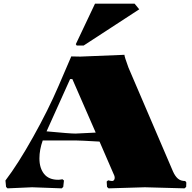

<svg xmlns="http://www.w3.org/2000/svg" viewBox="-20 -1030 1050 1051"><path d="M438 -780.8H399.9L395 -788.1L500 -1009.8H716.8L742.2 -979ZM524.9 -254.9Q417 -261.2 393.1 -261.2H213.9Q195.8 -210.4 195.8 -163.1Q195.8 -109.9 221.4 -77.9Q247.1 -45.9 298.8 -45.9Q302.2 -45.9 306.2 -46.4Q310.1 -46.9 314.7 -47.6Q319.3 -48.3 321.8 -48.8L330.1 -42L326.2 -6.8L317.9 1L155.8 -4.9L21 1L13.2 -6.8L9.8 -42Q78.6 -132.3 161.1 -279.8Q243.7 -427.2 300.8 -560.1L370.1 -721.2L419.9 -720.2L661.1 -730Q661.1 -720.2 683.1 -660.2L926.8 -91.8Q938.5 -65.4 953.9 -52.2Q969.2 -39.1 994.1 -39.1L1000 -30.8L999 -6.8L990.2 1L772.9 -4.9L574.2 1L565.9 -6.8L564 -36.1L571.8 -43Q587.4 -39.1 594.2 -39.1Q600.1 -39.1 604 -44.2Q607.9 -49.3 607.9 -56.2Q607.9 -62 606 -67.9ZM503.9 -304.2 376 -597.2H363.8L234.9 -311Q363.3 -298.8 393.1 -298.8Q404.8 -298.8 503.9 -304.2Z"/></svg>

Font: Yokawerad
Style: Regular
Weight: 500
Designer: gluk
Foundry: gluk
Version: Version 0.79